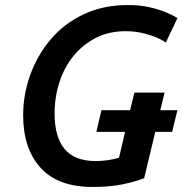

<svg xmlns="http://www.w3.org/2000/svg" viewBox="-20 -729 725 763"><path d="M349 14Q210 14 141 -62.5Q72 -139 72 -271Q72 -353 100 -431Q128 -509 181 -572Q234 -635 312 -672Q390 -709 489 -709Q533 -709 568.5 -701.5Q604 -694 633.5 -682.5Q663 -671 685 -657L639 -560Q624 -571 599.5 -581Q575 -591 544.5 -598Q514 -605 479 -605Q413 -605 361 -578.5Q309 -552 272 -506.5Q235 -461 216 -402Q197 -343 197 -278Q197 -184 237 -136.5Q277 -89 360 -89Q385 -89 408.5 -92.5Q432 -96 453 -102L477 -205H363L383 -291H497L514 -361H634L617 -291H685L664 -205H597L553 -21Q518 -7 467 3.5Q416 14 349 14Z"/></svg>

Font: Ubuntu Sans SemiBold
Style: Italic
Weight: 600
Italic angle: -13.5°
Designer: Dalton Maag Ltd
Foundry: Dalton Maag Ltd
Version: Version 1.006